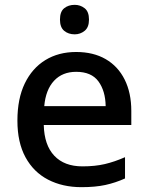

<svg xmlns="http://www.w3.org/2000/svg" viewBox="-20 -764 612 794"><path d="M295 -549Q366 -549 417 -519.5Q468 -490 495.5 -435Q523 -380 523 -305V-247H161Q163 -164 204.5 -120Q246 -76 321 -76Q373 -76 413.5 -85.5Q454 -95 497 -114V-26Q457 -8 415.5 1Q374 10 317 10Q239 10 179 -21Q119 -52 85.5 -113.5Q52 -175 52 -265Q52 -356 82.5 -419Q113 -482 167.5 -515.5Q222 -549 295 -549ZM295 -467Q238 -467 203.5 -430Q169 -393 163 -325H417Q416 -388 387 -427.5Q358 -467 295 -467ZM289 -744Q312 -744 330 -730Q348 -716 348 -683Q348 -651 330 -636.5Q312 -622 289 -622Q263 -622 245.5 -636.5Q228 -651 228 -683Q228 -716 245.5 -730Q263 -744 289 -744Z"/></svg>

Font: Noto Sans Tangsa Medium
Style: Regular
Weight: 500
Version: Version 1.504